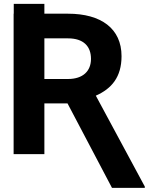

<svg xmlns="http://www.w3.org/2000/svg" viewBox="-20 -781 802 973"><path d="M49 -711.6V0H204.9V-257.1H322.1L547.6 171.2H713.8V164.4L465.6 -296.2C545.5 -331.3 595.9 -390.3 595.9 -496.4C595.9 -636.4 492.2 -711.6 324.6 -711.6H204.9V-761.4H49.7V-711.6ZM204.9 -586.6H324.6C402.7 -586.6 441.1 -546.9 441.1 -482.6C441.1 -421.2 400.9 -380.7 324.6 -380.7H204.9Z"/></svg>

Font: Inter-Hewn
Style: Bold
Weight: 700
Designer: Rasmus Andersson
Foundry: rsms
Version: Version 3.012;git-f93a4a705